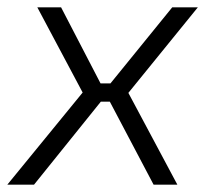

<svg xmlns="http://www.w3.org/2000/svg" viewBox="-35 -505 572 525"><path d="M132 -485 256 -246 58 0H-15L191 -252L67 -485ZM300 -277 292 -227H207L214 -277ZM506 -485 316 -251 450 0H385L250 -256L436 -485Z"/></svg>

Font: Exo 2 Light
Style: Italic
Weight: 300
Italic angle: -8°
Designer: Natanael Gama
Foundry: Natanael Gama
Version: Version 2.010